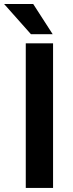

<svg xmlns="http://www.w3.org/2000/svg" viewBox="-50 -924 357 944"><path d="M210.9 -710.9V0H76.7V-710.9ZM113.3 -904.3 209 -755.9H102.1L-29.8 -904.3Z"/></svg>

Font: Vazirmatn RD SemiBold
Style: Regular
Weight: 600
Designer: Saber Rastikerdar
Foundry: Saber Rastikerdar
Version: Version 32.102